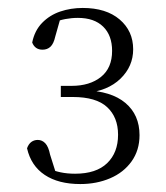

<svg xmlns="http://www.w3.org/2000/svg" viewBox="-20 -913 417 483"><path d="M182 -450Q127 -450 92.5 -473Q58 -496 48 -540Q52 -551 59 -556Q66 -561 75 -561Q86 -561 94 -552.5Q102 -544 106 -524L124 -467L99 -490Q116 -483 132.5 -479.5Q149 -476 169 -476Q222 -476 249.5 -502.5Q277 -529 277 -574Q277 -618 249.5 -643.5Q222 -669 163 -669H133V-697H160Q206 -697 234 -719.5Q262 -742 262 -785Q262 -824 239.5 -846Q217 -868 176 -868Q160 -868 144 -865Q128 -862 109 -854L134 -874L119 -821Q115 -803 107 -795.5Q99 -788 87 -788Q68 -788 61 -806Q67 -836 86 -855.5Q105 -875 131.5 -884Q158 -893 188 -893Q247 -893 281 -864Q315 -835 315 -789Q315 -746 283 -715Q251 -684 195 -679L192 -686Q260 -684 295.5 -654Q331 -624 331 -573Q331 -535 311 -507Q291 -479 257 -464.5Q223 -450 182 -450Z"/></svg>

Font: Noto Serif HK
Style: Regular
Weight: 200
Designer: Ryoko NISHIZUKA 西塚涼子 (kana & ideographs); Frank Grießhammer (Latin, Greek & Cyrillic); Wenlong ZHANG 张文龙 (bopomofo); San
Foundry: Adobe
Version: Version 2.001;hotconv 1.1.0;makeotfexe 2.6.0